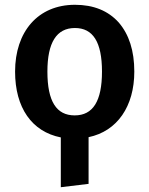

<svg xmlns="http://www.w3.org/2000/svg" viewBox="-20 -564 624 802"><path d="M541 -265C541 -352 519 -420 476 -470C432 -519 371 -544 293 -544C138 -544 43 -431 43 -265C43 -114 113 -14 234 10V218L350 204V9C470 -16 541 -120 541 -265ZM292 -82C216 -82 178 -140 178 -265C178 -386 216 -447 293 -447C368 -447 406 -389 406 -265C406 -141 368 -82 292 -82Z"/></svg>

Font: Fira Sans Medium
Style: Regular
Weight: 500
Designer: Carrois Corporate & Edenspiekermann AG
Foundry: Carrois Corporate GbR & Edenspiekermann AG
Version: Version 4.203